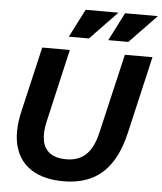

<svg xmlns="http://www.w3.org/2000/svg" viewBox="-62 -1004 899 1067"><g transform="rotate(5 387.5 -470.0)"><path d="M332 10Q223 10 154 -33.5Q85 -77 62 -158.5Q39 -240 65 -354L150 -720H304L210 -311Q196 -250 204.5 -205.5Q213 -161 246 -137Q279 -113 337 -113Q405 -113 447 -153Q489 -193 508 -278L611 -720H765L665 -288Q630 -137 548.5 -63.5Q467 10 332 10ZM404 -793H292L372 -950H555ZM624 -793H512L592 -950H775Z"/></g></svg>

Font: Instrument Sans
Style: Bold Italic
Weight: 700
Italic angle: -13°
Designer: Rodrigo Fuenzalida
Foundry: fragTYPE
Version: Version 1.000;gftools[0.9.28]